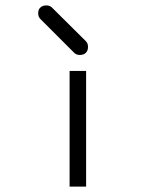

<svg xmlns="http://www.w3.org/2000/svg" viewBox="-20 -738 580 709"><path d="M237 -476H298V-49H237ZM129 -710Q137 -718 151 -718Q164 -718 172 -710L297 -586Q305 -578 305 -565Q305 -551 297 -543Q289 -535 275 -535Q262 -535 254 -543L129 -668Q121 -676 121 -689Q121 -703.5 129 -710Z"/></svg>

Font: ibm3270
Style: Regular
Weight: 400
Monospace: yes
Version: Version 2.0.3